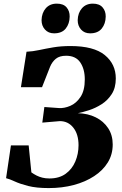

<svg xmlns="http://www.w3.org/2000/svg" viewBox="-20 -998 652 1028"><path d="M241 9Q175 9 131 -2.2Q87 -13.5 59 -26.5Q31 -39.5 12.5 -44L38.5 -219.5H133.5L148 -75Q161.5 -65.5 175.8 -58.2Q190 -51 206.8 -46.8Q223.5 -42.5 244.5 -42.5Q297 -42.5 331.5 -67.5Q366 -92.5 383.2 -133.2Q400.5 -174 400.5 -220.5Q400.5 -279 372.8 -314.2Q345 -349.5 300.5 -349.5L206.5 -341.5L217.5 -425L295.5 -419.5Q324 -417.5 356.2 -431.2Q388.5 -445 411.2 -479.2Q434 -513.5 434 -573Q434 -628 409.8 -663.8Q385.5 -699.5 334 -699.5Q299 -699.5 279.2 -683.5Q259.5 -667.5 248.5 -641.5L205 -531H92L122 -721Q155 -722.5 189.8 -730Q224.5 -737.5 265.5 -744.5Q306.5 -751.5 357.5 -751.5Q482 -751.5 541 -703.2Q600 -655 600 -578Q600 -528 578.2 -494.2Q556.5 -460.5 523.8 -439.8Q491 -419 456.8 -408Q422.5 -397 397 -392Q450.5 -390.5 492.5 -369.8Q534.5 -349 559 -311.8Q583.5 -274.5 583.5 -224.5Q583.5 -171 557.2 -128.2Q531 -85.5 484 -54.8Q437 -24 375 -7.5Q313 9 241 9ZM269.5 -819.5Q239 -819.5 220.8 -839.8Q202.5 -860 202.5 -890Q203.5 -929 225.2 -953.8Q247 -978.5 284 -978.5Q319.5 -978.5 336.5 -958.5Q353.5 -938.5 353 -909Q352.5 -871 332 -845.2Q311.5 -819.5 269.5 -819.5ZM462.5 -819.5Q432 -819.5 414 -839.8Q396 -860 396 -890Q397 -929 418.8 -953.8Q440.5 -978.5 477 -978.5Q512 -978.5 529.2 -958.5Q546.5 -938.5 546 -909Q545.5 -871 524.8 -845.2Q504 -819.5 462.5 -819.5Z"/></svg>

Font: Merriweather 60pt Black
Style: Italic
Weight: 900
Italic angle: -7.8°
Version: Version 2.101